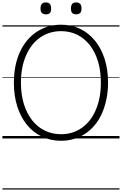

<svg xmlns="http://www.w3.org/2000/svg" viewBox="-20 -1138 1002 1578"><path d="M482 19Q396 19 324.5 -15Q253 -49 201.5 -112Q150 -175 122 -263Q94 -351 94 -459Q94 -530 106.5 -593Q119 -656 143 -709Q167 -762 201.5 -804Q236 -846 279.5 -875Q323 -904 374 -919.5Q425 -935 482 -935Q568 -935 638.5 -901Q709 -867 760.5 -804Q812 -741 840 -653.5Q868 -566 868 -459Q868 -387 855 -324Q842 -261 818.5 -207.5Q795 -154 760.5 -112Q726 -70 683 -41Q640 -12 589.5 3.5Q539 19 482 19ZM482 -35Q530 -35 572.5 -48Q615 -61 651.5 -86.5Q688 -112 717 -148.5Q746 -185 766.5 -232.5Q787 -280 798 -336.5Q809 -393 809 -459Q809 -557 785 -635Q761 -713 717 -768.5Q673 -824 613.5 -853Q554 -882 482 -882Q434 -882 391 -869Q348 -856 311 -830.5Q274 -805 245 -768.5Q216 -732 195 -684.5Q174 -637 163 -580.5Q152 -524 152 -459Q152 -360 176.5 -282Q201 -204 245 -148.5Q289 -93 349.5 -64Q410 -35 482 -35ZM357 -1020Q335 -1020 324 -1031.5Q313 -1043 313 -1068Q313 -1094 324 -1106Q335 -1118 357 -1118Q379 -1118 389.5 -1106Q400 -1094 400 -1068Q401 -1043 390 -1031.5Q379 -1020 357 -1020ZM606 -1020Q584 -1020 573.5 -1031.5Q563 -1043 563 -1068Q563 -1094 573.5 -1106Q584 -1118 606 -1118Q628 -1118 639 -1106Q650 -1094 650 -1068Q650 -1043 639 -1031.5Q628 -1020 606 -1020ZM0 410H962V420H0ZM0 -20H962V0H0ZM0 -505H962V-500H0ZM0 -930H962V-920H0Z"/></svg>

Font: Playwrite DE Grund Guides
Style: Regular
Weight: 400
Designer: Veronika Burian, José Scaglione
Foundry: TypeTogether
Version: Version 1.003